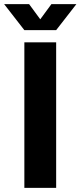

<svg xmlns="http://www.w3.org/2000/svg" viewBox="-53 -910 390 930"><path d="M65 0V-705H219V0ZM65 -764 -33 -890H88L171 -777H113L196 -890H317L219 -764Z"/></svg>

Font: TikTok Sans 24pt
Style: Bold
Weight: 700
Version: Version 4.000